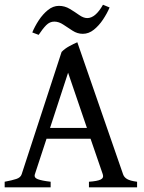

<svg xmlns="http://www.w3.org/2000/svg" viewBox="-20 -802 617 822"><path d="M179.2 -208 129.4 -56.2Q124.5 -41.5 141.6 -34.9Q158.7 -28.3 196.8 -23.9V0H0V-23.9Q31.7 -29.8 50 -35.9Q68.4 -42 72.8 -56.2L243.7 -579.6Q257.3 -593.8 276.6 -604.2Q295.9 -614.7 311 -621.1L506.8 -56.2Q511.2 -43 524.2 -35.4Q537.1 -27.8 566.9 -23.9V0H360.8V-23.9Q397 -26.4 411.1 -33.4Q425.3 -40.5 419.9 -56.2L367.7 -208ZM352.1 -254.4 271.5 -490.7 194.3 -254.4ZM449.2 -770Q438.5 -744.6 421.1 -718.5Q403.8 -692.4 381.8 -674.8Q359.9 -657.2 334.5 -657.2Q311.5 -657.2 291 -670.4Q270.5 -683.6 251.2 -696.5Q231.9 -709.5 212.4 -709.5Q192.9 -709.5 177.7 -694.1Q162.6 -678.7 145.5 -652.8L118.2 -663.1Q128.9 -689 146 -715.1Q163.1 -741.2 185.1 -759Q207 -776.9 232.4 -776.9Q257.3 -776.9 278.8 -763.9Q300.3 -751 318.8 -737.8Q337.4 -724.6 353.5 -724.6Q388.7 -724.6 420.9 -781.7Z"/></svg>

Font: Namdhinggo
Style: Regular
Weight: 400
Designer: Victor Gaultney
Foundry: SIL International
Version: Version 3.001